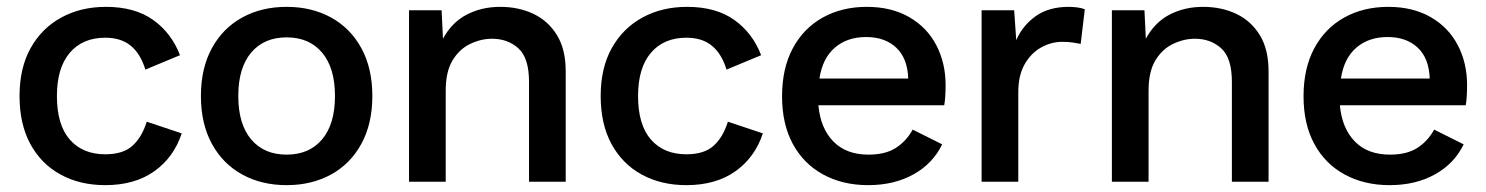

<svg xmlns="http://www.w3.org/2000/svg" viewBox="-20 -530 4334 560"><path d="M289 -510Q373 -510 426.5 -472Q480 -434 505 -369L404 -327Q390 -373 361.5 -396.5Q333 -420 287 -420Q221 -420 183.5 -376Q146 -332 146 -250Q146 -166 183.5 -123Q221 -80 287 -80Q339 -80 366.5 -105Q394 -130 408 -175L510 -141Q487 -71 430 -30.5Q373 10 287 10Q213 10 156.5 -21Q100 -52 68.5 -110Q37 -168 37 -250Q37 -332 69.5 -390Q102 -448 159 -479Q216 -510 289 -510Z M816 -510Q889 -510 945.5 -479Q1002 -448 1034 -389.5Q1066 -331 1066 -250Q1066 -169 1034 -110.5Q1002 -52 945.5 -21Q889 10 816 10Q743 10 686.5 -21Q630 -52 598 -110.5Q566 -169 566 -250Q566 -331 598 -389.5Q630 -448 686.5 -479Q743 -510 816 -510ZM816 -421Q750 -421 712.5 -376.5Q675 -332 675 -250Q675 -168 712.5 -123.5Q750 -79 816 -79Q882 -79 919.5 -123.5Q957 -168 957 -250Q957 -332 919.5 -376.5Q882 -421 816 -421Z M1173 0V-500H1268L1272 -417Q1298 -465 1341.5 -487.5Q1385 -510 1439 -510Q1493 -510 1536 -489.5Q1579 -469 1604.5 -427.5Q1630 -386 1630 -322V0H1523V-291Q1523 -361 1492 -389Q1461 -417 1415 -417Q1383 -417 1351.5 -402Q1320 -387 1300 -354Q1280 -321 1280 -266V0Z M1984 -510Q2068 -510 2121.5 -472Q2175 -434 2200 -369L2099 -327Q2085 -373 2056.5 -396.5Q2028 -420 1982 -420Q1916 -420 1878.5 -376Q1841 -332 1841 -250Q1841 -166 1878.5 -123Q1916 -80 1982 -80Q2034 -80 2061.5 -105Q2089 -130 2103 -175L2205 -141Q2182 -71 2125 -30.5Q2068 10 1982 10Q1908 10 1851.5 -21Q1795 -52 1763.5 -110Q1732 -168 1732 -250Q1732 -332 1764.5 -390Q1797 -448 1854 -479Q1911 -510 1984 -510Z M2512 10Q2438 10 2381 -21Q2324 -52 2292.5 -110Q2261 -168 2261 -249Q2261 -331 2292.5 -389.5Q2324 -448 2380 -479Q2436 -510 2508 -510Q2580 -510 2632 -480Q2684 -450 2711 -398Q2738 -346 2738 -282Q2738 -264 2737 -249Q2736 -234 2734 -223H2367Q2373 -156 2410.5 -117.5Q2448 -79 2513 -79Q2563 -79 2593.5 -99Q2624 -119 2642 -152L2728 -109Q2701 -53 2644.5 -21.5Q2588 10 2512 10ZM2370 -301H2629Q2627 -360 2594 -391Q2561 -422 2506 -422Q2451 -422 2415 -391Q2379 -360 2370 -301Z M2843 0V-500H2938L2944 -413Q2963 -456 3001 -483Q3039 -510 3097 -510Q3108 -510 3121 -508.5Q3134 -507 3144 -503L3132 -402Q3121 -404 3109 -406Q3097 -408 3078 -408Q3046 -408 3016.5 -391.5Q2987 -375 2968.5 -342.5Q2950 -310 2950 -261V0Z M3223 0V-500H3318L3322 -417Q3348 -465 3391.5 -487.5Q3435 -510 3489 -510Q3543 -510 3586 -489.5Q3629 -469 3654.5 -427.5Q3680 -386 3680 -322V0H3573V-291Q3573 -361 3542 -389Q3511 -417 3465 -417Q3433 -417 3401.5 -402Q3370 -387 3350 -354Q3330 -321 3330 -266V0Z M4033 10Q3959 10 3902 -21Q3845 -52 3813.5 -110Q3782 -168 3782 -249Q3782 -331 3813.5 -389.5Q3845 -448 3901 -479Q3957 -510 4029 -510Q4101 -510 4153 -480Q4205 -450 4232 -398Q4259 -346 4259 -282Q4259 -264 4258 -249Q4257 -234 4255 -223H3888Q3894 -156 3931.5 -117.5Q3969 -79 4034 -79Q4084 -79 4114.5 -99Q4145 -119 4163 -152L4249 -109Q4222 -53 4165.5 -21.5Q4109 10 4033 10ZM3891 -301H4150Q4148 -360 4115 -391Q4082 -422 4027 -422Q3972 -422 3936 -391Q3900 -360 3891 -301Z"/></svg>

Font: Prodigy Sans Medium
Style: Regular
Weight: 500
Designer: Wei Huang
Foundry: Wei Huang
Version: Version 1.003; ttfautohint (v1.8.3)